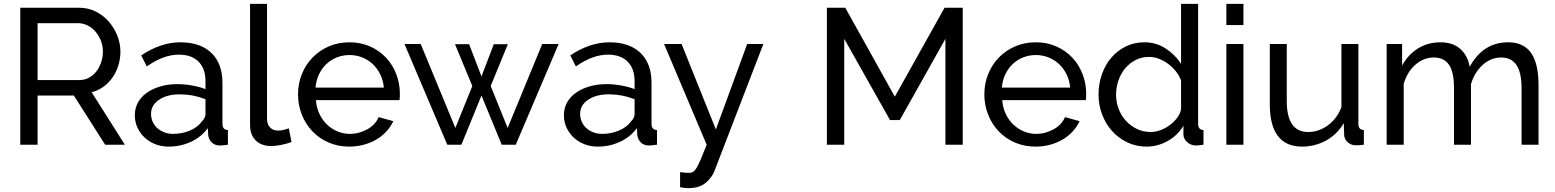

<svg xmlns="http://www.w3.org/2000/svg" viewBox="-20 -750 8059 995"><path d="M85 0V-710H389.2Q436 -710 475.6 -690.4Q515.1 -670.9 543.5 -638.4Q571.8 -606 587.9 -565.4Q604 -524.9 604 -482.9Q604 -445.8 593.5 -411.4Q583 -377 563.5 -348.9Q543.9 -320.8 516.4 -300.8Q488.8 -280.8 455.1 -272L627 0H524.9L362.8 -254.9H174.8V0ZM174.8 -335H390.1Q418 -335 440.4 -346.9Q462.9 -358.9 479 -379.4Q495.1 -399.9 504.2 -427Q513.2 -454.1 513.2 -482.9Q513.2 -512.7 502.7 -539.3Q492.2 -565.9 474.6 -586.4Q457 -606.9 433.6 -618.4Q410.2 -629.9 383.8 -629.9H174.8Z M678.7 -152.8Q678.7 -189 694.8 -218.5Q710.9 -248 740.5 -269Q770 -290 810.5 -302Q851.1 -314 898.9 -314Q937 -314 976.1 -306.9Q1015.1 -299.8 1044.9 -288.1V-330.1Q1044.9 -394 1009 -430.4Q973.1 -466.8 906.7 -466.8Q827.6 -466.8 740.7 -405.8L711.9 -462.9Q813 -530.8 915 -530.8Q1018.1 -530.8 1075.4 -475.8Q1132.8 -420.9 1132.8 -320.8V-107.9Q1132.8 -77.1 1161.1 -76.2V0Q1147 2 1137.9 2.9Q1128.9 3.9 1119.1 3.9Q1093.3 3.9 1077.6 -11.5Q1062 -26.9 1059.1 -48.8L1057.1 -85.9Q1022 -39.1 968.5 -14.6Q915 9.8 854 9.8Q816.9 9.8 784.9 -2.7Q752.9 -15.1 729.5 -37.1Q706.1 -59.1 692.4 -88.6Q678.7 -118.2 678.7 -152.8ZM762.7 -160.2Q762.7 -138.2 771.2 -119.1Q779.8 -100.1 795.4 -85.9Q811 -71.8 832 -64Q853 -56.2 877 -56.2Q923.8 -56.2 964.4 -73.5Q1004.9 -90.8 1025.9 -120.1Q1044.9 -139.2 1044.9 -159.2V-235.8Q981 -260.7 912.1 -261.2Q846.2 -261.2 804.4 -233.2Q762.7 -205.1 762.7 -160.2Z M1275.9 -103V-730H1363.8V-134.8Q1363.8 -106 1379.2 -89.6Q1394.5 -73.2 1422.9 -73.2Q1434.1 -73.2 1449 -76.7Q1463.9 -80.1 1476.6 -85L1490.7 -14.2Q1468.8 -5.4 1438.7 0.7Q1408.7 6.8 1385.7 6.8Q1335 6.8 1305.4 -22Q1275.9 -50.8 1275.9 -103Z M1524.4 -261.2Q1524.4 -316.4 1543.9 -365.2Q1563.5 -414.1 1598.9 -450.9Q1634.3 -487.8 1683.3 -509.3Q1732.4 -530.8 1791.5 -530.8Q1850.6 -530.8 1898.9 -508.8Q1947.3 -486.8 1981.2 -450.4Q2015.1 -414.1 2033.7 -365.5Q2052.2 -316.9 2052.2 -265.1Q2052.2 -253.9 2051.8 -244.9Q2051.3 -235.8 2050.3 -231H1617.2Q1620.1 -191.9 1635.3 -159.9Q1650.4 -127.9 1674.3 -105Q1698.2 -82 1728.8 -69.1Q1759.3 -56.2 1793.5 -56.2Q1817.4 -56.2 1840.3 -62.5Q1863.3 -68.8 1883.3 -79.8Q1903.3 -90.8 1918.7 -106.9Q1934.1 -123 1942.4 -143.1L2018.1 -122.1Q2004.9 -93.3 1982.7 -69.1Q1960.4 -44.9 1930.9 -27.3Q1901.4 -9.8 1865.2 0Q1829.1 9.8 1790 9.8Q1731 9.8 1682.1 -11.7Q1633.3 -33.2 1598.4 -70.1Q1563.5 -106.9 1543.9 -156.5Q1524.4 -206.1 1524.4 -261.2ZM1615.2 -295.9H1969.2Q1966.3 -333 1950.7 -364.5Q1935.1 -396 1911.6 -418Q1888.2 -439.9 1857.2 -452.4Q1826.2 -464.8 1791.5 -464.8Q1756.3 -464.8 1725.3 -452.4Q1694.3 -439.9 1670.9 -417.5Q1647.5 -395 1632.8 -364Q1618.2 -333 1615.2 -295.9Z M2076.2 -522H2160.2L2339.8 -86.9L2427.7 -304.2L2337.9 -521H2411.1L2475.1 -354L2539.1 -521H2611.8L2522.9 -304.2L2610.8 -86.9L2790 -522H2875L2652.8 0H2580.1L2475.1 -254.9L2371.1 0H2297.9Z M2902.3 -152.8Q2902.3 -189 2918.5 -218.5Q2934.6 -248 2964.1 -269Q2993.7 -290 3034.2 -302Q3074.7 -314 3122.6 -314Q3160.6 -314 3199.7 -306.9Q3238.8 -299.8 3268.6 -288.1V-330.1Q3268.6 -394 3232.7 -430.4Q3196.8 -466.8 3130.4 -466.8Q3051.3 -466.8 2964.4 -405.8L2935.5 -462.9Q3036.6 -530.8 3138.7 -530.8Q3241.7 -530.8 3299.1 -475.8Q3356.4 -420.9 3356.4 -320.8V-107.9Q3356.4 -77.1 3384.8 -76.2V0Q3370.6 2 3361.6 2.9Q3352.5 3.9 3342.8 3.9Q3316.9 3.9 3301.3 -11.5Q3285.6 -26.9 3282.7 -48.8L3280.8 -85.9Q3245.6 -39.1 3192.1 -14.6Q3138.7 9.8 3077.6 9.8Q3040.5 9.8 3008.5 -2.7Q2976.6 -15.1 2953.1 -37.1Q2929.7 -59.1 2916 -88.6Q2902.3 -118.2 2902.3 -152.8ZM2986.3 -160.2Q2986.3 -138.2 2994.9 -119.1Q3003.4 -100.1 3019 -85.9Q3034.7 -71.8 3055.7 -64Q3076.7 -56.2 3100.6 -56.2Q3147.5 -56.2 3188 -73.5Q3228.5 -90.8 3249.5 -120.1Q3268.6 -139.2 3268.6 -159.2V-235.8Q3204.6 -260.7 3135.7 -261.2Q3069.8 -261.2 3028.1 -233.2Q2986.3 -205.1 2986.3 -160.2Z M3421.4 -522H3512.2L3689.9 -79.1L3852.1 -522H3936L3682.1 137.2Q3668 172.4 3635.5 198.7Q3603 225.1 3546.4 225.1Q3537.6 225.1 3527.8 224.1Q3518.1 223.1 3504.4 220.2V142.1Q3517.6 144 3530.3 145Q3543 146 3550.3 146Q3562.5 146 3571.8 140.4Q3581.1 134.8 3590.6 118.9Q3600.1 103 3612.1 74.5Q3624 45.9 3642.1 0Z M4265.1 0V-710H4360.4L4617.2 -249L4875 -710H4969.2V0H4879.4V-548.8L4643.1 -127.9H4592.3L4355 -548.8V0Z M5081.1 -261.2Q5081.1 -316.4 5100.6 -365.2Q5120.1 -414.1 5155.5 -450.9Q5190.9 -487.8 5240 -509.3Q5289.1 -530.8 5348.1 -530.8Q5407.2 -530.8 5455.6 -508.8Q5503.9 -486.8 5537.8 -450.4Q5571.8 -414.1 5590.3 -365.5Q5608.9 -316.9 5608.9 -265.1Q5608.9 -253.9 5608.4 -244.9Q5607.9 -235.8 5606.9 -231H5173.8Q5176.8 -191.9 5191.9 -159.9Q5207 -127.9 5231 -105Q5254.9 -82 5285.4 -69.1Q5315.9 -56.2 5350.1 -56.2Q5374 -56.2 5397 -62.5Q5419.9 -68.8 5439.9 -79.8Q5460 -90.8 5475.3 -106.9Q5490.7 -123 5499 -143.1L5574.7 -122.1Q5561.5 -93.3 5539.3 -69.1Q5517.1 -44.9 5487.5 -27.3Q5458 -9.8 5421.9 0Q5385.7 9.8 5346.7 9.8Q5287.6 9.8 5238.8 -11.7Q5189.9 -33.2 5155 -70.1Q5120.1 -106.9 5100.6 -156.5Q5081.1 -206.1 5081.1 -261.2ZM5171.9 -295.9H5525.9Q5522.9 -333 5507.3 -364.5Q5491.7 -396 5468.3 -418Q5444.8 -439.9 5413.8 -452.4Q5382.8 -464.8 5348.1 -464.8Q5313 -464.8 5282 -452.4Q5251 -439.9 5227.5 -417.5Q5204.1 -395 5189.5 -364Q5174.8 -333 5171.9 -295.9Z M5672.9 -259.8Q5672.9 -314.9 5690.2 -364.5Q5707.5 -414.1 5739 -450.9Q5770.5 -487.8 5814.2 -509.3Q5857.9 -530.8 5909.7 -530.8Q5972.7 -530.8 6022.2 -497.8Q6071.8 -464.8 6100.6 -418V-730H6189V-107.9Q6189 -77.1 6216.8 -76.2V0Q6202.6 2 6194.1 2.9Q6185.5 3.9 6177.7 3.9Q6151.9 3.9 6132.3 -13.4Q6112.8 -30.8 6112.8 -54.2V-98.1Q6082 -47.4 6030.5 -18.8Q5979 9.8 5921.9 9.8Q5867.7 9.8 5821.8 -12.2Q5775.9 -34.2 5742.9 -71Q5710 -107.9 5691.4 -157Q5672.9 -206.1 5672.9 -259.8ZM5763.7 -258.8Q5763.7 -219.7 5777.6 -184.3Q5791.5 -148.9 5815.7 -123Q5839.8 -97.2 5872.3 -81.5Q5904.8 -65.9 5942.9 -65.9Q5966.8 -65.9 5992.2 -75Q6017.6 -84 6040 -100.1Q6062.5 -116.2 6079.1 -137.7Q6095.7 -159.2 6100.6 -183.1V-333Q6091.8 -357.9 6073.7 -380.4Q6055.7 -402.8 6033.2 -419.4Q6010.7 -436 5985.4 -445.6Q5960 -455.1 5934.6 -455.1Q5895.5 -455.1 5864 -438.5Q5832.5 -421.9 5810.1 -394.5Q5787.6 -367.2 5775.6 -331.5Q5763.7 -295.9 5763.7 -258.8Z M6335.4 0V-522H6423.8V0ZM6335.4 -620.1V-730H6423.8V-620.1Z M6560.5 -209V-522H6648.4V-226.1Q6648.4 -65.9 6759.8 -65.9Q6814 -65.9 6861.3 -100.3Q6908.7 -134.8 6931.6 -194.8V-522H7019.5V-107.9Q7019.5 -77.1 7047.9 -76.2V0Q7032.7 2 7024.2 2.4Q7015.6 2.9 7007.8 2.9Q6981.9 2.9 6964.4 -12.5Q6946.8 -27.8 6945.8 -50.8L6943.8 -111.8Q6908.7 -52.7 6851.6 -21.5Q6794.4 9.8 6726.6 9.8Q6644.5 9.8 6602.5 -45.2Q6560.5 -100.1 6560.5 -209Z M7166 0V-522H7246.1V-410.2Q7278.3 -468.3 7329.3 -499.5Q7380.4 -530.8 7444.3 -530.8Q7510.3 -530.8 7548.8 -495.4Q7587.4 -460 7596.2 -403.8Q7666 -530.8 7795.4 -530.8Q7840.3 -530.8 7870.8 -514.4Q7901.4 -498 7919.2 -468.5Q7937 -439 7945.1 -398.9Q7953.1 -358.9 7953.1 -312V0H7865.2V-292Q7865.2 -374 7838.6 -413.1Q7812 -452.1 7760.3 -452.1Q7706.1 -452.1 7663.6 -413.6Q7621.1 -375 7603 -314V0H7515.1V-292Q7515.1 -376 7489.3 -414.1Q7463.4 -452.1 7411.1 -452.1Q7357.9 -452.1 7314.9 -414.6Q7272 -377 7254.4 -314.9V0Z"/></svg>

Font: Raleway Medium
Style: Regular
Weight: 500
Designer: Matt McInerney, Pablo Impallari, Rodrigo Fuenzalida
Foundry: Matt McInerney, Pablo Impallari, Rodrigo Fuenzalida
Version: Version 3.000g; ttfautohint (v1.5) -l 8 -r 28 -G 28 -x 14 -D